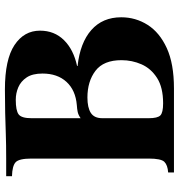

<svg xmlns="http://www.w3.org/2000/svg" viewBox="6 -716 710 761"><g transform="rotate(-90 360.5 -335.0)"><path d="M58 0V-23Q87 -25 100 -38Q113 -51 113 -100V-565Q113 -614 98.5 -627.5Q84 -641 43 -642V-665H113Q169 -665 211 -666.5Q253 -668 294 -669Q335 -670 387 -670Q506 -670 563 -632Q620 -594 620 -531Q620 -474 582.5 -436Q545 -398 480 -384V-382Q572 -372 622.5 -327.5Q673 -283 673 -209Q673 -152 643 -104.5Q613 -57 551 -28.5Q489 0 391 0ZM273 -370Q286 -379 297.5 -381.5Q309 -384 325 -385Q384 -390 417 -426Q450 -462 450 -521Q450 -561 434.5 -584Q419 -607 395.5 -617Q372 -627 346 -627Q303 -627 288 -615.5Q273 -604 273 -565ZM332 -43Q395 -43 432.5 -67Q470 -91 486.5 -128.5Q503 -166 503 -208Q503 -279 461 -311Q419 -343 355 -343Q315 -343 294 -329.5Q273 -316 273 -284V-100Q273 -65 284 -54Q295 -43 332 -43Z"/></g></svg>

Font: Bona Nova SC
Style: Bold
Weight: 700
Designer: Mateusz Machalski
Foundry: Capitalics
Version: Version 4.001; ttfautohint (v1.8.4.7-5d5b)